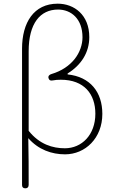

<svg xmlns="http://www.w3.org/2000/svg" viewBox="-20 -827 632 1045"><path d="M100 8V180C100 192 106 198 118 198C130 198 136 191 136 179C136 92 136 12 134 -75C189 -12 262 13 334 13C444 13 537 -75 537 -207C537 -326 471 -409 348 -422V-427C422 -473 466 -541 466 -625C466 -746 384 -807 294 -807C164 -807 100 -704 100 -562V-182ZM385 -504C357 -470 317 -441 260 -424C249 -421 241 -413 244 -402C247 -391 254 -387 265 -389C280 -392 296 -393 311 -393C438 -393 499 -315 499 -208C499 -93 425 -20 333 -20C267 -20 195 -41 136 -115C136 -188 136 -260 136 -332C136 -404 136 -476 136 -548C136 -700 199 -775 296 -775C367 -775 429 -725 429 -624C429 -585 415 -541 385 -504Z"/></svg>

Font: GenSenRounded2 TW EL
Style: Regular
Weight: 250
Version: Version 2.100;PS 2.1;hotconv 16.6.51;makeotf.lib2.5.65220 DE